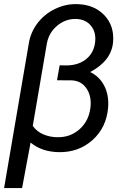

<svg xmlns="http://www.w3.org/2000/svg" viewBox="-28 -741 627 948"><path d="M352.5 -720.7Q436.5 -718.8 486.8 -666.3Q537.1 -613.8 530.3 -532.7Q522 -440.9 417.5 -385.3Q463.4 -362.8 486.8 -317.4Q510.3 -272 505.9 -210.9Q498 -111.8 429.2 -49.8Q360.4 12.2 261.2 10.3Q177.2 8.3 123 -37.1L81.1 187.5H-7.8L113.8 -523.9Q122.1 -579.6 156 -625Q189.9 -670.4 242.7 -696.3Q295.4 -722.2 352.5 -720.7ZM301.8 -418Q361.3 -418.9 398.9 -450.4Q436.5 -481.9 441.9 -535.2Q446.8 -582.5 421.1 -614Q395.5 -645.5 347.7 -647.5Q294.9 -648.4 253.7 -613.5Q212.4 -578.6 203.1 -524.4L133.8 -119.6Q153.8 -90.8 187 -77.1Q220.2 -63.5 255.9 -63.5Q319.8 -62.5 365.2 -103.3Q410.6 -144 418.5 -209Q425.3 -264.2 399.9 -303Q374.5 -341.8 327.1 -344.2L253.4 -344.7L266.6 -418.5Z"/></svg>

Font: Roboto
Style: Italic
Weight: 400
Italic angle: -12°
Designer: Google
Version: Version 2.134; 2016; ttfautohint (v1.6)